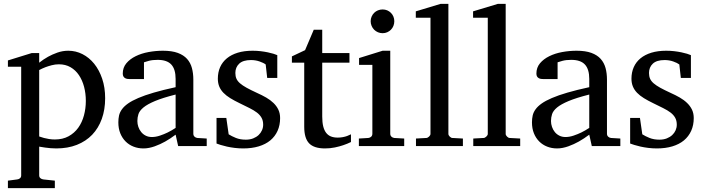

<svg xmlns="http://www.w3.org/2000/svg" viewBox="-20 -757 3649 995"><path d="M424.8 -233.9Q424.8 -272.5 415.8 -306.9Q406.7 -341.3 389.2 -367.4Q371.6 -393.6 345.5 -408.7Q319.3 -423.8 285.2 -423.8Q266.1 -423.8 247.8 -418.9Q229.5 -414.1 215.3 -408.7Q198.7 -402.3 183.1 -394V-49.8Q194.8 -45.4 208 -42Q219.2 -39.1 233.9 -36.6Q248.5 -34.2 264.2 -34.2Q305.2 -34.2 335.4 -50.8Q365.7 -67.4 385.5 -95Q405.3 -122.6 415 -158.7Q424.8 -194.8 424.8 -233.9ZM524.9 -248Q524.9 -189 507.6 -140.9Q490.2 -92.8 457.8 -58.8Q425.3 -24.9 378.2 -6.3Q331.1 12.2 272 12.2Q258.3 12.2 242.7 11Q227.1 9.8 213.9 7.8Q198.2 5.9 183.1 2.9V151.9Q183.1 161.1 189.5 166.5Q195.8 171.9 205.1 172.9L264.2 179.2V217.8H21V179.2L68.8 172.9Q78.1 171.9 84 166.5Q89.8 161.1 89.8 151.9V-411.1H21V-443.8L144 -481.9H183.1V-432.1Q204.6 -449.2 229 -462.9Q250 -474.6 277.3 -484.4Q304.7 -494.1 334 -494.1Q372.6 -494.1 407.2 -476.6Q441.9 -459 468 -426.8Q494.1 -394.5 509.5 -349.1Q524.9 -303.7 524.9 -248Z M890.1 -267.1Q822.8 -250 783.2 -233.4Q743.7 -216.8 723.4 -200Q703.1 -183.1 697.5 -165.8Q691.9 -148.4 691.9 -129.9Q691.9 -114.3 697 -99.4Q702.1 -84.5 711.7 -72.8Q721.2 -61 735.1 -54Q749 -46.9 767.1 -46.9Q787.1 -46.9 808.8 -54.2Q830.6 -61.5 848.6 -70.3Q869.6 -80.6 890.1 -94.2ZM903.3 0 890.1 -59.1Q863.8 -39.1 835.9 -23.4Q823.7 -16.6 810.1 -10.3Q796.4 -3.9 782 1.2Q767.6 6.3 752.7 9.3Q737.8 12.2 723.1 12.2Q695.8 12.2 672.1 2.9Q648.4 -6.3 630.9 -23.9Q613.3 -41.5 603.3 -66.4Q593.3 -91.3 593.3 -123Q593.3 -141.6 596.9 -158.2Q600.6 -174.8 611.8 -190.4Q623 -206.1 643.3 -220.5Q663.6 -234.9 696.5 -249Q729.5 -263.2 777.1 -277.1Q824.7 -291 890.1 -305.2V-348.1Q890.1 -398.4 867.7 -422.6Q845.2 -446.8 796.9 -446.8Q770.5 -446.8 752 -441.9Q733.4 -437 726.1 -434.1V-347.2H653.3Q646.5 -347.2 639.9 -348.1Q633.3 -349.1 627.9 -352.3Q622.6 -355.5 619.4 -361.1Q616.2 -366.7 616.2 -376Q616.2 -406.7 634.8 -429Q653.3 -451.2 683.1 -465.8Q712.9 -480.5 750 -487.3Q787.1 -494.1 824.2 -494.1Q870.6 -494.1 901.1 -482.9Q931.6 -471.7 949.5 -451.7Q967.3 -431.6 974.6 -404.3Q981.9 -377 981.9 -344.2V-64Q981.9 -54.7 988 -48.8Q994.1 -43 1002.9 -42L1051.3 -39.1V0Z M1431.6 -145Q1431.6 -108.4 1418.5 -79.1Q1405.3 -49.8 1380.9 -29.5Q1356.4 -9.3 1320.8 1.5Q1285.2 12.2 1240.7 12.2Q1217.8 12.2 1196 9.5Q1174.3 6.8 1156 2.7Q1137.7 -1.5 1123.5 -5.9Q1109.4 -10.3 1102.1 -13.2V-146H1152.8L1165 -61Q1180.2 -51.3 1202.4 -42.2Q1224.6 -33.2 1253.9 -33.2Q1275.4 -33.2 1292 -39.8Q1308.6 -46.4 1320.1 -57.1Q1331.5 -67.9 1337.6 -81.8Q1343.8 -95.7 1343.8 -110.8Q1343.8 -131.8 1335.4 -146.7Q1327.1 -161.6 1311.5 -173.6Q1295.9 -185.5 1273.2 -196.8Q1250.5 -208 1221.7 -222.2Q1194.3 -235.4 1173.3 -248.3Q1152.3 -261.2 1137.9 -276.1Q1123.5 -291 1116.2 -308.8Q1108.9 -326.7 1108.9 -349.1Q1108.9 -382.3 1120.8 -409.2Q1132.8 -436 1155.8 -454.8Q1178.7 -473.6 1212.2 -483.9Q1245.6 -494.1 1289.1 -494.1Q1311 -494.1 1331.1 -491.7Q1351.1 -489.3 1367.7 -485.8Q1384.3 -482.4 1397 -478.5Q1409.7 -474.6 1417 -471.2V-353H1364.7L1356.9 -422.9Q1346.2 -431.2 1325.2 -438.5Q1304.2 -445.8 1280.8 -445.8Q1239.3 -445.8 1219.5 -427Q1199.7 -408.2 1199.7 -378.9Q1199.7 -361.8 1205.3 -349.1Q1210.9 -336.4 1223.9 -325.2Q1236.8 -314 1258.1 -302.2Q1279.3 -290.5 1311 -275.9Q1337.4 -264.2 1359.4 -251.5Q1381.3 -238.8 1397.5 -223.1Q1413.6 -207.5 1422.6 -188.5Q1431.6 -169.4 1431.6 -145Z M1798.8 -21Q1780.3 -11.7 1758.3 -4.4Q1739.7 2 1715.3 7.1Q1690.9 12.2 1664.1 12.2Q1607.4 12.2 1582 -14.2Q1556.6 -40.5 1556.6 -100.1V-432.1H1492.7V-464.8L1561 -497.1L1606 -603H1649.9V-481.9H1791V-432.1H1649.9V-152.8Q1649.9 -123 1655 -102.3Q1660.2 -81.5 1670.2 -68.6Q1680.2 -55.7 1695.1 -49.8Q1710 -43.9 1730 -43.9Q1744.6 -43.9 1757.1 -46.4Q1769.5 -48.8 1778.8 -52.2Q1789.6 -56.2 1798.8 -61Z M1839.8 0V-39.1L1888.7 -42Q1897.9 -43 1903.8 -48.8Q1909.7 -54.7 1909.7 -64V-420.9H1840.8V-456.1L1962.9 -494.1H2002.4V-64Q2002.4 -54.7 2008.5 -48.8Q2014.6 -43 2023.4 -42L2074.7 -39.1V0ZM2023.4 -647Q2023.4 -634.3 2018.8 -622.8Q2014.2 -611.3 2005.9 -603Q1997.6 -594.7 1986.6 -589.8Q1975.6 -585 1962.9 -585Q1950.2 -585 1938.7 -589.8Q1927.2 -594.7 1918.9 -603Q1910.6 -611.3 1905.8 -622.8Q1900.9 -634.3 1900.9 -647Q1900.9 -659.7 1905.8 -670.9Q1910.6 -682.1 1918.9 -690.4Q1927.2 -698.7 1938.7 -703.4Q1950.2 -708 1962.9 -708Q1975.6 -708 1986.6 -703.4Q1997.6 -698.7 2005.9 -690.4Q2014.2 -682.1 2018.8 -670.9Q2023.4 -659.7 2023.4 -647Z M2135.7 0V-39.1L2189 -42Q2195.8 -42 2203.4 -49.1Q2210.9 -56.2 2210.9 -63V-665H2134.8V-698.2L2262.7 -736.8H2303.7V-63Q2303.7 -56.2 2310.8 -49.1Q2317.9 -42 2324.7 -42L2378.9 -39.1V0Z M2432.6 0V-39.1L2485.8 -42Q2492.7 -42 2500.2 -49.1Q2507.8 -56.2 2507.8 -63V-665H2431.6V-698.2L2559.6 -736.8H2600.6V-63Q2600.6 -56.2 2607.7 -49.1Q2614.7 -42 2621.6 -42L2675.8 -39.1V0Z M3033.7 -267.1Q2966.3 -250 2926.8 -233.4Q2887.2 -216.8 2866.9 -200Q2846.7 -183.1 2841.1 -165.8Q2835.4 -148.4 2835.4 -129.9Q2835.4 -114.3 2840.6 -99.4Q2845.7 -84.5 2855.2 -72.8Q2864.7 -61 2878.7 -54Q2892.6 -46.9 2910.6 -46.9Q2930.7 -46.9 2952.4 -54.2Q2974.1 -61.5 2992.2 -70.3Q3013.2 -80.6 3033.7 -94.2ZM3046.9 0 3033.7 -59.1Q3007.3 -39.1 2979.5 -23.4Q2967.3 -16.6 2953.6 -10.3Q2939.9 -3.9 2925.5 1.2Q2911.1 6.3 2896.2 9.3Q2881.3 12.2 2866.7 12.2Q2839.4 12.2 2815.7 2.9Q2792 -6.3 2774.4 -23.9Q2756.8 -41.5 2746.8 -66.4Q2736.8 -91.3 2736.8 -123Q2736.8 -141.6 2740.5 -158.2Q2744.1 -174.8 2755.4 -190.4Q2766.6 -206.1 2786.9 -220.5Q2807.1 -234.9 2840.1 -249Q2873 -263.2 2920.7 -277.1Q2968.3 -291 3033.7 -305.2V-348.1Q3033.7 -398.4 3011.2 -422.6Q2988.8 -446.8 2940.4 -446.8Q2914.1 -446.8 2895.5 -441.9Q2877 -437 2869.6 -434.1V-347.2H2796.9Q2790 -347.2 2783.4 -348.1Q2776.9 -349.1 2771.5 -352.3Q2766.1 -355.5 2762.9 -361.1Q2759.8 -366.7 2759.8 -376Q2759.8 -406.7 2778.3 -429Q2796.9 -451.2 2826.7 -465.8Q2856.4 -480.5 2893.6 -487.3Q2930.7 -494.1 2967.8 -494.1Q3014.2 -494.1 3044.7 -482.9Q3075.2 -471.7 3093 -451.7Q3110.8 -431.6 3118.2 -404.3Q3125.5 -377 3125.5 -344.2V-64Q3125.5 -54.7 3131.6 -48.8Q3137.7 -43 3146.5 -42L3194.8 -39.1V0Z M3575.2 -145Q3575.2 -108.4 3562 -79.1Q3548.8 -49.8 3524.4 -29.5Q3500 -9.3 3464.4 1.5Q3428.7 12.2 3384.3 12.2Q3361.3 12.2 3339.6 9.5Q3317.9 6.8 3299.6 2.7Q3281.2 -1.5 3267.1 -5.9Q3252.9 -10.3 3245.6 -13.2V-146H3296.4L3308.6 -61Q3323.7 -51.3 3345.9 -42.2Q3368.2 -33.2 3397.5 -33.2Q3418.9 -33.2 3435.5 -39.8Q3452.1 -46.4 3463.6 -57.1Q3475.1 -67.9 3481.2 -81.8Q3487.3 -95.7 3487.3 -110.8Q3487.3 -131.8 3479 -146.7Q3470.7 -161.6 3455.1 -173.6Q3439.5 -185.5 3416.7 -196.8Q3394 -208 3365.2 -222.2Q3337.9 -235.4 3316.9 -248.3Q3295.9 -261.2 3281.5 -276.1Q3267.1 -291 3259.8 -308.8Q3252.4 -326.7 3252.4 -349.1Q3252.4 -382.3 3264.4 -409.2Q3276.4 -436 3299.3 -454.8Q3322.3 -473.6 3355.7 -483.9Q3389.2 -494.1 3432.6 -494.1Q3454.6 -494.1 3474.6 -491.7Q3494.6 -489.3 3511.2 -485.8Q3527.8 -482.4 3540.5 -478.5Q3553.2 -474.6 3560.5 -471.2V-353H3508.3L3500.5 -422.9Q3489.7 -431.2 3468.8 -438.5Q3447.8 -445.8 3424.3 -445.8Q3382.8 -445.8 3363 -427Q3343.3 -408.2 3343.3 -378.9Q3343.3 -361.8 3348.9 -349.1Q3354.5 -336.4 3367.4 -325.2Q3380.4 -314 3401.6 -302.2Q3422.9 -290.5 3454.6 -275.9Q3481 -264.2 3502.9 -251.5Q3524.9 -238.8 3541 -223.1Q3557.1 -207.5 3566.2 -188.5Q3575.2 -169.4 3575.2 -145Z"/></svg>

Font: Charis SIL CyrE
Style: Regular
Weight: 400
Foundry: SIL International
Version: Version 5.000